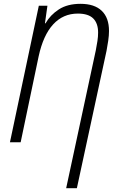

<svg xmlns="http://www.w3.org/2000/svg" viewBox="-20 -744 613 1004"><path d="M481 -481Q486 -507 489.5 -529.5Q493 -552 493 -574Q493 -622 467.5 -647.5Q442 -673 387 -673Q310 -673 258 -616.5Q206 -560 182 -449L88 0H32L183 -714H228L215 -622H218Q243 -666 288 -695Q333 -724 401 -724Q474 -724 512 -687.5Q550 -651 550 -582Q550 -559 546 -531.5Q542 -504 537 -478L382 240H326Z"/></svg>

Font: Noto Sans SemiCondensed Light
Style: Italic
Weight: 300
Width: 4
Italic angle: -12°
Designer: Monotype Design Team
Foundry: Monotype Imaging Inc.
Version: Version 2.013; ttfautohint (v1.8.4.7-5d5b)